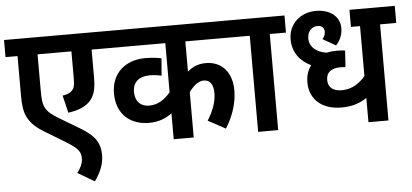

<svg xmlns="http://www.w3.org/2000/svg" viewBox="-53 -746 2254 1051"><g transform="rotate(-5 1073.5 -220.0)"><path d="M551 -528V-622H0V-528H66V-312C66 -255 71 -224 84 -196C102 -156 135 -128 184 -99L285 -38C355 5 368 24 368 60C368 89 353 117 336 138L428 192C454 156 480 108 480 52C480 -11 456 -53 379 -100L262 -170C185 -217 176 -238 176 -332V-528H362V-383C362 -340 358 -325 344 -312C334 -301 317 -295 293 -291L316 -195C374 -203 412 -220 437 -247C463 -276 473 -310 473 -377V-528Z M1281 -528V-622H537V-528H878V-258C847 -222 811 -195 761 -195C721 -195 684 -217 684 -278C684 -330 718 -360 777 -360C799 -360 824 -357 842 -352L850 -447C830 -452 794 -456 762 -456C649 -456 574 -387 574 -278C574 -160 653 -101 751 -101C805 -101 843 -117 878 -142V0H988V-249C1012 -283 1041 -306 1069 -306C1102 -306 1122 -283 1122 -232C1122 -180 1100 -129 1072 -85L1168 -33C1212 -103 1232 -174 1232 -238C1232 -341 1173 -400 1089 -400C1050 -400 1018 -388 988 -362V-528Z M1452 -528H1541V-622H1267V-528H1342V0H1452Z M2147 -528V-622H1898V-528H1948V-254C1918 -218 1877 -187 1818 -187C1775 -187 1743 -206 1743 -250C1743 -292 1772 -313 1822 -313C1831 -313 1841 -312 1849 -311L1855 -402C1844 -404 1825 -405 1809 -405C1789 -405 1770 -403 1752 -399C1706 -407 1660 -432 1660 -486C1660 -524 1685 -549 1716 -549C1741 -549 1753 -535 1753 -514C1753 -499 1746 -485 1737 -475L1808 -434C1832 -460 1845 -490 1845 -527C1845 -588 1794 -632 1715 -632C1625 -632 1563 -570 1563 -489C1563 -415 1605 -366 1663 -338C1643 -312 1634 -280 1634 -246C1634 -153 1701 -93 1808 -93C1872 -93 1910 -109 1948 -133V0H2058V-528Z"/></g></svg>

Font: Noto Sans Devanagari UI SemiCondensed SemiBold
Style: Regular
Weight: 600
Width: 4
Designer: Jelle Bosma - Monotype Design Team
Foundry: Monotype Imaging Inc.
Version: Version 2.004